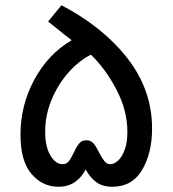

<svg xmlns="http://www.w3.org/2000/svg" viewBox="-20 -708 657 731"><path d="M58 -196Q58 -307 110.5 -404.5Q163 -502 253 -555Q223 -577 196 -600Q174 -618 163 -626L214 -688Q373 -605 466 -485Q559 -365 559 -219Q559 -125 521 -61Q483 3 408 3Q370 3 346.5 -14.5Q323 -32 306 -63Q292 -34 266 -15.5Q240 3 202 3Q142 3 100 -45.5Q58 -94 58 -196ZM261 -127Q272 -151 282 -162.5Q292 -174 309 -174Q326 -174 336.5 -161.5Q347 -149 358 -126Q369 -105 378 -94Q387 -83 400 -83Q415 -83 430 -97Q445 -111 455 -138.5Q465 -166 465 -206Q465 -287 423.5 -366.5Q382 -446 326 -500Q278 -475 238.5 -429.5Q199 -384 175.5 -326Q152 -268 152 -207Q152 -149 172 -116Q192 -83 218 -83Q233 -83 241.5 -93.5Q250 -104 261 -127Z"/></svg>

Font: Cairo SemiBold
Style: Regular
Weight: 600
Designer: Mohamed Gaber, the designers of Titillium
Foundry: Kief Type Foundry
Version: Version 2.009; ttfautohint (v1.5.33-1714) -l 8 -r 50 -G 200 